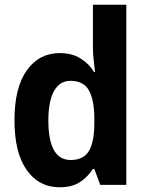

<svg xmlns="http://www.w3.org/2000/svg" viewBox="-20 -780 625 810"><path d="M231 10Q144 10 92.5 -63Q41 -136 41 -273Q41 -410 93 -483Q145 -556 232 -556Q283 -556 319 -534Q355 -512 377 -476H381Q379 -497 375.5 -524Q372 -551 372 -579V-760H513V0H403L378 -67H372Q349 -32 316 -11Q283 10 231 10ZM278 -105Q332 -105 354.5 -142Q377 -179 378 -255V-277Q378 -357 355.5 -398Q333 -439 277 -439Q232 -439 208 -396Q184 -353 184 -272Q184 -105 278 -105Z"/></svg>

Font: Noto Sans Gurmukhi UI SemiCondensed
Style: Bold
Weight: 700
Width: 4
Designer: Jelle Bosma - Monotype Design Team
Foundry: Monotype Imaging Inc.
Version: Version 2.004; ttfautohint (v1.8.4.7-5d5b)